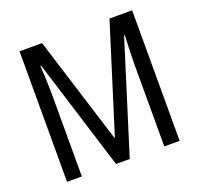

<svg xmlns="http://www.w3.org/2000/svg" viewBox="-124 -851 1024 987"><g transform="rotate(-20 387.5 -357.0)"><path d="M348 0H423L613 -607H617C614 -548 612 -492 612 -451V0H696V-714H572L389 -130H386L203 -714H80V0H161V-451C161 -492 159 -548 155 -607H159Z"/></g></svg>

Font: Noto Sans Condensed
Style: Regular
Weight: 400
Width: 3
Designer: Monotype Design Team
Foundry: Monotype Imaging Inc.
Version: Version 2.013